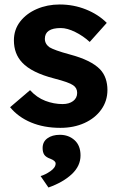

<svg xmlns="http://www.w3.org/2000/svg" viewBox="-20 -560 529 856"><path d="M249 10Q176 10 118.5 -14Q61 -38 25 -82L114 -158Q144 -125 182 -110.5Q220 -96 259 -96Q288 -96 306 -109.5Q324 -123 324 -146Q324 -168 306 -180Q288 -193 222 -210Q121 -236 79 -281Q42 -320 42 -380Q42 -428 70 -464Q98 -500 144.5 -520Q191 -540 246 -540Q308 -540 363 -518Q418 -496 456 -458L380 -373Q352 -399 316 -417Q280 -435 251 -435Q180 -435 180 -387Q180 -364 201 -349Q211 -343 233 -335Q255 -327 292 -317Q386 -292 426 -251Q443 -233 451 -209.5Q459 -186 459 -159Q459 -110 431.5 -71.5Q404 -33 356.5 -11.5Q309 10 249 10ZM196 276 161 225Q182 219 205 203Q228 187 228 169Q228 157 205 148Q185 141 177.5 130Q170 119 170 100Q170 72 191.5 56.5Q213 41 247 41Q286 41 312.5 65Q339 89 339 133Q339 180 300 216.5Q261 253 196 276Z"/></svg>

Font: Readex Pro SemiBold
Style: Regular
Weight: 600
Designer: Bonnie Shaver-Troup, Thomas Jockin
Foundry: Lexend
Version: Version 1.204; ttfautohint (v1.8.4.7-5d5b)